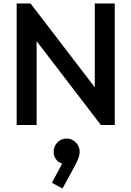

<svg xmlns="http://www.w3.org/2000/svg" viewBox="-20 -720 757 1106"><path d="M76 0V-700H156L191 -568V0ZM561 0 142 -547 156 -700 575 -153ZM561 0 526 -123V-700H641V0ZM340 366 279 333 347 206 384 196Q378 208 370 216Q362 224 351 224Q328 224 308.5 204.5Q289 185 289 155Q289 123 310.5 100.5Q332 78 364 78Q394 78 416.5 100.5Q439 123 439 155Q439 168 433.5 185.5Q428 203 414 230Z"/></svg>

Font: Outfit Thin Medium
Style: Regular
Weight: 500
Version: Version 1.100;gftools[0.9.27]